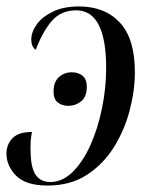

<svg xmlns="http://www.w3.org/2000/svg" viewBox="-24 -566 474 595"><path d="M221 -546Q301 -546 347.5 -496Q394 -446 394 -342Q394 -286 378 -224.5Q362 -163 329 -110Q296 -57 245 -24Q194 9 124 9Q56 9 26 -21.5Q-4 -52 -4 -90Q-4 -118 14.5 -137.5Q33 -157 75 -157Q72 -143 71 -126.5Q70 -110 71 -92Q72 -45 87 -23.5Q102 -2 132 -2Q170 -2 202 -34Q234 -66 257 -118Q280 -170 292.5 -232.5Q305 -295 305 -355Q305 -534 212 -534Q165 -534 136.5 -501Q108 -468 87 -412Q81 -415 77 -423Q73 -431 73 -444Q73 -467 90 -490.5Q107 -514 140 -530Q173 -546 221 -546ZM188 -238Q168 -238 155 -248.5Q142 -259 142 -282Q142 -312 158.5 -327Q175 -342 199 -342Q218 -342 231.5 -331.5Q245 -321 245 -297Q245 -266 227.5 -252Q210 -238 188 -238Z"/></svg>

Font: Noto Serif Display Condensed
Style: Italic
Weight: 400
Width: 3
Italic angle: -12°
Designer: Monotype Design Team
Foundry: Monotype Imaging Inc.
Version: Version 2.009